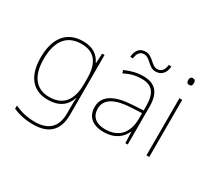

<svg xmlns="http://www.w3.org/2000/svg" viewBox="-180 -1009 1662 1537"><g transform="rotate(30 650.5 -240.5)"><path d="M290 -538C136 -538 59 -430 59 -256C59 -81 140 10 276 10C375 10 442 -34 466 -117H468C466 -78 466 -56 466 -17V25C466 140 414 215 273 215C198 215 135 196 87 173V203C135 223 192 240 273 240C433 240 492 152 492 25V-528H470L465 -437H463C435 -495 387 -538 290 -538ZM290 -513C425 -513 466 -419 466 -294V-246C466 -136 432 -15 276 -15C154 -15 86 -99 86 -256C86 -417 150 -513 290 -513Z M677 -618H702C708 -678 737 -692 764 -692C822 -692 843 -617 911 -617C961 -617 997 -651 1002 -716H977C971 -655 941 -641 912 -641C858 -641 832 -716 766 -716C715 -716 682 -684 677 -618ZM847 -537C788 -537 733 -522 680 -498L689 -472C746 -501 794 -512 847 -512C940 -512 985 -463 985 -343V-300L882 -294C725 -285 631 -234 631 -129C631 -45 685 10 791 10C899 10 955 -42 983 -103H985L989 0H1011V-350C1011 -480 956 -537 847 -537ZM884 -270 985 -275V-220C983 -99 924 -15 791 -15C706 -15 659 -58 659 -129C659 -222 748 -263 884 -270Z M1197 -721C1177 -721 1172 -706 1172 -690C1172 -673 1177 -659 1197 -659C1221 -659 1224 -673 1224 -690C1224 -706 1221 -721 1197 -721ZM1210 -528H1184V0H1210Z"/></g></svg>

Font: Noto Sans Lao UI Thin
Style: Regular
Weight: 100
Designer: Monotype Design Team
Foundry: Monotype Imaging Inc.
Version: Version 2.000